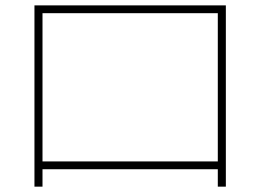

<svg xmlns="http://www.w3.org/2000/svg" viewBox="-20 -696 978 721"><path d="M109.4 -675.8H828.1V4.9H797.9V-60.5H139.6V4.9H109.4ZM797.9 -89.8V-646.5H139.6V-89.8Z"/></svg>

Font: Pretendard JP Thin
Style: Regular
Weight: 100
Designer: Base glyphs from Inter by Rasmus Andersson; Hangeul glyphs from Noto Sans CJK(Source Han Sans) by Jang Soo-young and Kan
Foundry: Kil Hyung-jin
Version: Version 1.309